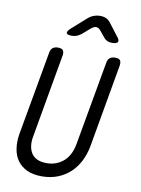

<svg xmlns="http://www.w3.org/2000/svg" viewBox="-102 -1018 804 1096"><g transform="rotate(10 300.0 -470.0)"><path d="M137 -690Q140 -711 151.5 -720.5Q163 -730 183 -730Q204 -730 211.5 -720.5Q219 -711 216 -690L131 -207Q125 -176 128.5 -151Q132 -126 144 -107.5Q156 -89 178 -79Q200 -69 232 -69Q264 -69 289.5 -79.5Q315 -90 334 -108Q353 -126 365 -151.5Q377 -177 382 -207L468 -690Q471 -711 482.5 -720.5Q494 -730 515 -730Q535 -730 542.5 -720.5Q550 -711 547 -690L462 -207Q453 -159 432.5 -119Q412 -79 381 -50.5Q350 -22 309 -6Q268 10 218 10Q168 10 133 -6Q98 -22 77 -50.5Q56 -79 49.5 -119.5Q43 -160 51 -207ZM249 -810Q220 -810 217 -820.5Q214 -831 238 -852L318 -923Q334 -937 351.5 -943.5Q369 -950 388 -950Q407 -950 422 -943.5Q437 -937 448 -923L503 -851Q520 -831 514 -820.5Q508 -810 479 -810Q465 -810 453.5 -815Q442 -820 434 -830L401 -870Q390 -883 377 -883Q364 -883 348 -870L303 -831Q291 -821 277.5 -815.5Q264 -810 249 -810Z"/></g></svg>

Font: Maple Mono NL Light
Style: Italic
Weight: 300
Italic angle: -10°
Monospace: yes
Designer: subframe7536
Version: Version 7.000